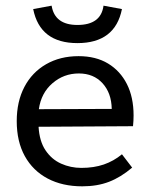

<svg xmlns="http://www.w3.org/2000/svg" viewBox="-20 -642 531 677"><path d="M446 -51Q406 -17 364.5 -1Q323 15 270 15Q200 15 148 -12.5Q96 -40 67.5 -91.5Q39 -143 39 -215Q39 -284 66 -335.5Q93 -387 142.5 -415.5Q192 -444 257 -444Q318 -444 361 -418Q404 -392 427.5 -345.5Q451 -299 451 -235Q451 -226 450.5 -216.5Q450 -207 449 -197L116 -195Q119 -144 140.5 -112Q162 -80 195.5 -65Q229 -50 267 -50Q311 -50 346 -62Q381 -74 410 -98ZM374 -258Q373 -314 341.5 -348.5Q310 -383 258 -383Q205 -383 165 -348.5Q125 -314 117 -257ZM253 -490Q121 -490 97 -610L162 -622Q173 -554 253 -554Q336 -554 345 -622L410 -610Q386 -490 253 -490Z"/></svg>

Font: Podkova
Style: Regular
Weight: 400
Designer: Ilya Yudin
Foundry: Cyreal (www.cyreal.org)
Version: Version 2.103